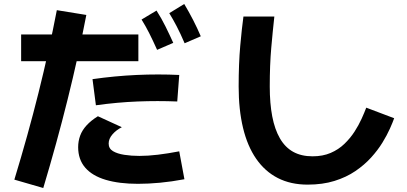

<svg xmlns="http://www.w3.org/2000/svg" viewBox="-20 -864 2040 963"><path d="M197 79 52 37Q120 -186 173 -398Q226 -610 265 -813L413 -789Q333 -374 197 79ZM672 58Q578 58 510.5 38Q443 18 407.5 -23Q372 -64 372 -126Q372 -156 382 -183.5Q392 -211 414.5 -235.5Q437 -260 471 -281L591 -226Q563 -212 544 -190Q525 -168 525 -144Q525 -119 546.5 -106Q568 -93 603.5 -87.5Q639 -82 679 -82Q722 -82 772 -88Q822 -94 879 -105L905 35Q841 47 782.5 52.5Q724 58 672 58ZM86 -557V-691H674V-557ZM461 -336 444 -467Q556 -483 665 -488Q774 -493 879 -488L869 -355Q771 -359 670 -355Q569 -351 461 -336ZM768 -614Q746 -663 728 -698.5Q710 -734 690 -766L765 -811Q790 -772 810.5 -730.5Q831 -689 849 -649ZM906 -647Q885 -696 866.5 -731.5Q848 -767 829 -798L904 -844Q928 -804 949 -763Q970 -722 987 -682Z M1523 62Q1438 62 1373.5 29Q1309 -4 1265 -67.5Q1221 -131 1199 -222.5Q1177 -314 1177 -430Q1177 -545 1185 -634.5Q1193 -724 1201 -781H1356Q1348 -709 1340.5 -624Q1333 -539 1333 -430Q1333 -345 1345.5 -280Q1358 -215 1384 -170Q1410 -125 1450.5 -102.5Q1491 -80 1548 -80Q1599 -80 1638.5 -97Q1678 -114 1707.5 -142.5Q1737 -171 1758 -203.5Q1779 -236 1793.5 -268Q1808 -300 1817 -324L1957 -271Q1950 -251 1935.5 -218.5Q1921 -186 1898 -148.5Q1875 -111 1841.5 -74Q1808 -37 1762.5 -6Q1717 25 1657.5 43.5Q1598 62 1523 62Z"/></svg>

Font: Murecho Thin
Style: Bold
Weight: 700
Version: Version 1.010